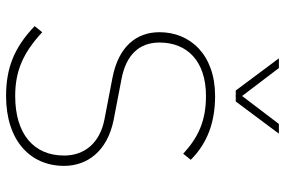

<svg xmlns="http://www.w3.org/2000/svg" viewBox="-173 -755 938 632"><g transform="rotate(90 296.0 -439.0)"><path d="M296 10C442 10 526 -69 526 -181C526 -256 479 -323 375 -344L240 -370C161 -385 120 -428 120 -495C120 -586 181 -648 296 -648C380 -648 434 -621 486 -573L506 -598C450 -654 380 -678 296 -678C160 -678 86 -596 86 -495C86 -420 132 -360 237 -340L372 -314C451 -299 492 -248 492 -181C492 -81 421 -20 296 -20C215 -20 155 -45 86 -109L66 -84C137 -16 205 10 296 10ZM314 -746 420 -888H388L296 -767L204 -888H172L278 -746Z"/></g></svg>

Font: Gantari Thin
Style: Regular
Weight: 250
Designer: Anugrah Pasau
Foundry: Lafontype
Version: Version 1.000